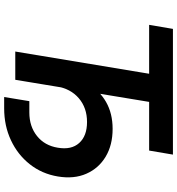

<svg xmlns="http://www.w3.org/2000/svg" viewBox="14 -782 819 886"><g transform="rotate(90 423.0 -338.5)"><path d="M94.2 -617.7 112.8 -727.5H692.9L674.3 -617.7H449.7L347.7 0H217.3L319.8 -617.7ZM427.2 51.3 446.3 -64.9H498.5Q563 -64.9 607.2 -100.3Q651.4 -135.7 661.1 -196.3Q671.9 -258.8 639.4 -294.9Q606.9 -331.1 542.5 -331.1Q477.1 -331.1 432.9 -293.2Q388.7 -255.4 377.9 -189.9H314.5Q328.1 -272.5 362.3 -330.3Q396.5 -388.2 449.7 -418.7Q502.9 -449.2 574.2 -449.2Q648.9 -449.2 702.6 -417Q756.3 -384.8 781.2 -327.9Q806.2 -271 793.9 -196.8Q781.7 -123 737.5 -67.1Q693.4 -11.2 626.7 20Q560.1 51.3 479.5 51.3Z"/></g></svg>

Font: Inter 18pt SemiBold
Style: Italic
Weight: 600
Italic angle: -9.3988°
Designer: Rasmus Andersson
Foundry: rsms
Version: Version 4.001;git-66647c0bb